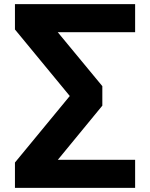

<svg xmlns="http://www.w3.org/2000/svg" viewBox="-20 -725 724 925"><path d="M52 180V58L338 -289V-236L52 -583V-705H631V-570H223L225 -610L473 -310V-216L224 87L222 45H631V180Z"/></svg>

Font: Nunito Sans 7pt SemiExpanded ExtraBold
Style: Regular
Weight: 800
Width: 6
Designer: Vernon Adams
Foundry: Vernon Adams
Version: Version 3.101;gftools[0.9.27]